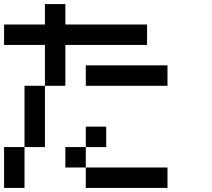

<svg xmlns="http://www.w3.org/2000/svg" viewBox="-20 -920 1040 940"><path d="M0 -200H100V0H0ZM0 -700V-800H200V-900H300V-800H700V-700H300V-500H200V-700ZM200 -200H100V-500H200ZM400 -200V-100H300V-200ZM400 -100H800V0H400ZM400 -500V-600H800V-500ZM400 -300H500V-200H400Z"/></svg>

Font: Galmuri9 Regular
Style: Regular
Weight: 400
Designer: Lee Minseo (quiple)
Version: Version 2.399;hotconv 1.1.1;makeotfexe 2.6.0 DEVELOPMENT